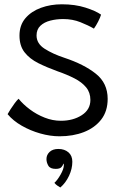

<svg xmlns="http://www.w3.org/2000/svg" viewBox="-20 -578 536 872"><path d="M250.5 41Q208 41 163 28.2Q118 15.5 78.8 -7Q39.5 -29.5 14.5 -59.5Q19 -68 28 -82Q37 -96 47 -109.5Q57 -123 64.5 -129.5Q85 -104 115.8 -81Q146.5 -58 182.8 -43.8Q219 -29.5 256.5 -29.5Q312 -29.5 351.2 -54.8Q390.5 -80 390.5 -124Q390.5 -158 371 -181.5Q351.5 -205 317.8 -222.2Q284 -239.5 242 -254Q193.5 -271.5 154 -291.2Q114.5 -311 91.5 -340.5Q68.5 -370 68.5 -416.5Q68.5 -463.5 95.2 -495Q122 -526.5 165.8 -542.5Q209.5 -558.5 261 -558.5Q321 -558.5 368 -543.5Q415 -528.5 439 -511.5Q435.5 -499 425.8 -480Q416 -461 406.5 -448Q381 -463 345.2 -477.2Q309.5 -491.5 267 -491.5Q236.5 -491.5 208.8 -484.5Q181 -477.5 163.5 -461Q146 -444.5 146 -417Q146 -380 182.8 -356.5Q219.5 -333 272.5 -315.5Q361.5 -286 415.2 -243.2Q469 -200.5 469 -129Q469 -73 439.8 -35.2Q410.5 2.5 361.2 21.8Q312 41 250.5 41ZM254 273.5Q250.5 271.5 242 266Q233.5 260.5 227 252.5Q240.5 240.5 255 215.2Q269.5 190 270 172.5Q270 167.5 268 164.5Q266 173.5 258.8 181.2Q251.5 189 233 189Q208 189 199.5 174.5Q191 160 191 144.5Q191 125.5 205.2 112Q219.5 98.5 245 98.5Q273 98.5 290.8 113.8Q308.5 129 308.5 156.5Q308.5 188.5 293.5 220.5Q278.5 252.5 254 273.5Z"/></svg>

Font: Grandstander Light
Style: Regular
Weight: 300
Designer: Tyler Finck
Foundry: Etcetera Type Co
Version: Version 1.200; ttfautohint (v1.8.3)